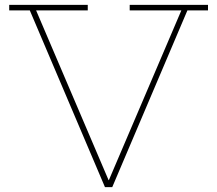

<svg xmlns="http://www.w3.org/2000/svg" viewBox="-20 -772 896 792"><path d="M753 -729 443 0H413L103 -729H18V-752H342V-729H129L433 -17L414 -29H441L424 -17L728 -729H515V-752H838V-729Z"/></svg>

Font: Hepta Slab ExtraLight ExtraLight
Style: Regular
Weight: 250
Version: Version 1.102